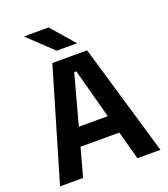

<svg xmlns="http://www.w3.org/2000/svg" viewBox="-149 -931 905 1035"><g transform="rotate(-20 304.0 -413.0)"><path d="M148.5 0H16L204.5 -639H404L592 0H459.5L310.5 -552.5H298.5ZM448 -163H159V-267.5H448ZM365 -695 251 -826H110.5V-824.5L249 -693.5H365Z"/></g></svg>

Font: Anek Malayalam SemiBold
Style: Regular
Weight: 600
Version: Version 1.003